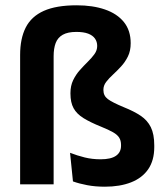

<svg xmlns="http://www.w3.org/2000/svg" viewBox="-20 -696 633 725"><path d="M56 0V-488.5Q56 -550.5 77.2 -592.2Q98.5 -634 145.5 -655Q192.5 -676 269.5 -676Q330.5 -676 376.2 -660.2Q422 -644.5 447.8 -612.8Q473.5 -581 473.5 -533Q473.5 -504 463 -482.8Q452.5 -461.5 437.2 -445Q422 -428.5 406.8 -414.5Q391.5 -400.5 381 -386.8Q370.5 -373 370.5 -357.5V-355.5Q370.5 -334.5 387 -322Q403.5 -309.5 448 -291Q485.5 -276 511 -259Q536.5 -242 549.5 -215.8Q562.5 -189.5 562.5 -147V-140.5Q562.5 -90.5 539.8 -57.2Q517 -24 475 -7.5Q433 9 376 9Q339.5 9 309.2 3.2Q279 -2.5 255.5 -11L244.5 -119Q271.5 -108.5 299.8 -101.5Q328 -94.5 360 -94.5Q399 -94.5 418 -107.8Q437 -121 437 -145.5V-149Q437 -165 430.2 -176Q423.5 -187 407 -196.5Q390.5 -206 362 -217.5Q321 -234 295.2 -250Q269.5 -266 257.8 -287.5Q246 -309 246 -342.5V-344.5Q246 -372 256.2 -393.2Q266.5 -414.5 281.5 -431.2Q296.5 -448 311.5 -462.8Q326.5 -477.5 336.8 -491.8Q347 -506 347 -522.5Q347 -538.5 338.5 -550.5Q330 -562.5 312.8 -569Q295.5 -575.5 268.5 -575.5Q236 -575.5 217 -564.8Q198 -554 190.2 -533.5Q182.5 -513 182.5 -483.5V0Z"/></svg>

Font: Anek Kannada Medium SemiBold
Style: Regular
Weight: 600
Version: Version 1.003